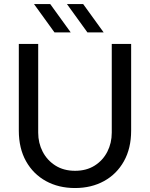

<svg xmlns="http://www.w3.org/2000/svg" viewBox="-20 -917 741 949"><path d="M350.7 12.4Q269.8 12.4 207.1 -22Q144.4 -56.4 108.7 -120.1Q73 -183.8 73 -271.2V-700H168.8V-261.4Q168.8 -210 191 -167.2Q213.2 -124.4 254.1 -98.6Q295 -72.8 351.1 -72.8Q407.2 -72.8 447.9 -98.5Q488.6 -124.2 510.5 -167.1Q532.4 -210 532.4 -261.4V-700H628.2V-271.2Q628.2 -183.8 592.5 -120.1Q556.8 -56.4 494.2 -22Q431.6 12.4 350.7 12.4ZM412 -757 310.8 -897H391L492.2 -757ZM249.2 -757 148 -897H228.2L329.4 -757Z"/></svg>

Font: MuseoModerno Thin
Style: Regular
Weight: 100
Designer: Pablo Cosgaya, Héctor Gatti, Marcela Romero, and the Authors of The MuseoModerno Project.
Foundry: Omnibus-Type Team
Version: Version 1.003